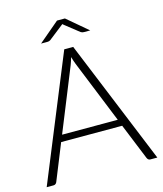

<svg xmlns="http://www.w3.org/2000/svg" viewBox="-126 -963 896 1056"><g transform="rotate(-15 322.0 -435.0)"><path d="M637.5 0H598Q591 0 586.5 -3.8Q582 -7.5 579.5 -13.5L496 -219H148.5L65.5 -13.5Q63.5 -8 58.5 -4Q53.5 0 46.5 0H7.5L297 -707.5H348ZM164 -257H481L336.5 -614.5Q333 -623 329.5 -633.8Q326 -644.5 322.5 -656.5Q319 -644.5 315.5 -633.8Q312 -623 308.5 -614ZM462 -771H425.5Q421.5 -771 416.8 -772.2Q412 -773.5 408.5 -776L330.5 -837.5Q326.5 -840.5 325 -842Q323.5 -843.5 322.5 -844.5Q321.5 -843.5 319.8 -842Q318 -840.5 314 -837.5L235.5 -776Q232 -773.5 227.5 -772.2Q223 -771 219 -771H182L299.5 -870.5H344.5Z"/></g></svg>

Font: o
Style: Regular
Weight: 300
Designer: Lukasz Dziedzic
Foundry: Lukasz Dziedzic
Version: Version 1.104; Western+Polish opensource; ttfautohint (v1.8.